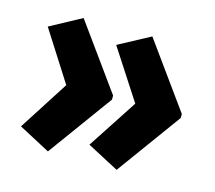

<svg xmlns="http://www.w3.org/2000/svg" viewBox="-75 -600 721 645"><g transform="rotate(15 285.5 -278.0)"><path d="M543 -270 380 -46 270 -104 383 -277 270 -451 380 -510 543 -284ZM304 -270 141 -46 32 -104 143 -277 32 -451 141 -510 304 -284Z"/></g></svg>

Font: Noto Sans Arabic Cond ExtBd
Style: Regular
Weight: 800
Width: 3
Designer: Monotype Design Team, Nadine Chahine, Nizar Qandah and Khaled Hosny
Foundry: Monotype Imaging Inc.
Version: Version 2.012; ttfautohint (v1.8.4.7-5d5b)